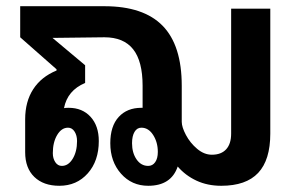

<svg xmlns="http://www.w3.org/2000/svg" viewBox="-20 -588 962 618"><path d="M850 -560V-158Q850 -73 811 -31.5Q772 10 692 10Q648 10 612.5 -6.5Q577 -23 552 -52Q531 10 457 10Q404 10 369.5 -29Q335 -68 335 -127Q335 -182 362 -211.5Q389 -241 435 -241H439V-312Q439 -391 408.5 -429.5Q378 -468 316 -468L149 -466L254 -378V-321Q197 -297 186 -240Q191 -241 201 -241Q245 -241 271.5 -212Q298 -183 298 -134Q298 -70 262.5 -30Q227 10 171 10Q120 10 90.5 -18.5Q61 -47 61 -98V-204Q61 -261 87 -301Q113 -341 162 -361V-365L45 -468V-568H316Q442 -568 503.5 -505Q565 -442 565 -312V-196Q565 -179 578.5 -153.5Q592 -128 614.5 -109Q637 -90 662 -90Q692 -90 708 -107.5Q724 -125 724 -158V-560ZM199 -177Q178 -177 164 -153.5Q150 -130 150 -95Q150 -78 158 -66Q166 -54 179 -54Q200 -54 214 -77Q228 -100 228 -134Q228 -152 220 -164.5Q212 -177 199 -177ZM488 -99Q488 -130 473 -153.5Q458 -177 435 -177Q421 -177 413 -163.5Q405 -150 405 -127Q405 -96 419.5 -75Q434 -54 457 -54Q471 -54 479.5 -66Q488 -78 488 -99Z"/></svg>

Font: KoHo
Style: Bold
Weight: 700
Designer: Cadson Demak & Katatrad Team
Foundry: Cadson Demak Co.,Ltd.
Version: Version 1.000; ttfautohint (v1.6)